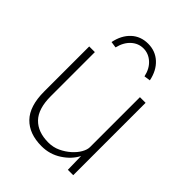

<svg xmlns="http://www.w3.org/2000/svg" viewBox="-215 -862 985 985"><g transform="rotate(45 277.0 -369.5)"><path d="M262 10Q172 10 122.5 -41Q73 -92 73 -198V-525H114V-205Q114 -114 155.5 -71Q197 -28 273 -28Q308 -28 338 -42Q368 -56 391.5 -77Q415 -98 428 -121Q441 -144 441 -163V-525H482V0H443L441 -98Q418 -53 369.5 -21.5Q321 10 262 10ZM172 -617 138 -622Q150 -681 186.5 -715Q223 -749 277 -749Q330 -749 367 -715Q404 -681 416 -622L382 -617Q372 -663 343 -689Q314 -715 277 -715Q240 -715 211.5 -689Q183 -663 172 -617Z"/></g></svg>

Font: Readex Pro Light
Style: Regular
Weight: 300
Designer: Bonnie Shaver-Troup, Thomas Jockin
Foundry: Lexend
Version: Version 1.200; ttfautohint (v1.8.3)